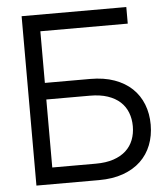

<svg xmlns="http://www.w3.org/2000/svg" viewBox="-52 -767 708 813"><g transform="rotate(-5 302.0 -360.0)"><path d="M70 -720H515V-649.5H143.5V-430H336Q394.5 -430 439 -414Q483.5 -398 513.5 -369.5Q543.5 -341 559 -301.5Q574.5 -262 574.5 -215Q574.5 -168 559 -128.5Q543.5 -89 513.5 -60.5Q483.5 -32 439 -16Q394.5 0 336 0H70ZM328.5 -70.5Q372 -70.5 404 -81.2Q436 -92 457 -111.2Q478 -130.5 488.2 -157Q498.5 -183.5 498.5 -215Q498.5 -246.5 488.2 -273Q478 -299.5 457 -318.8Q436 -338 404 -348.8Q372 -359.5 328.5 -359.5H143.5V-70.5Z"/></g></svg>

Font: Vela Sans
Style: Regular
Weight: 400
Designer: Principal design: Mikhail Sharanda - project Manrope.
Design modification: Ravid Balaliev
Foundry: Mikhail Sharanda
Version: Version 1.001;August 23, 2023;FontCreator 14.0.0.2901 64-bit